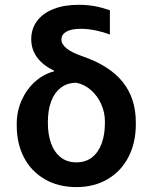

<svg xmlns="http://www.w3.org/2000/svg" viewBox="-20 -759 627 789"><path d="M303.7 -739.3Q337.9 -739.3 367.7 -733.9Q397.5 -728.5 431.6 -716.8V-617.2Q406.2 -627 374.3 -633.8Q342.3 -640.6 311.5 -640.6Q272.9 -640.6 252.7 -628.9Q232.4 -617.2 232.4 -596.7Q232.4 -557.6 317.4 -528.3Q430.2 -489.7 484.1 -422.4Q538.1 -355 538.1 -256.8V-247.1Q538.1 -172.9 508.3 -114.5Q478.5 -56.2 423.1 -23.2Q367.7 9.8 293.9 9.8Q219.7 9.8 164.1 -22.5Q108.4 -54.7 78.6 -111.8Q48.8 -168.9 48.8 -242.2V-251Q48.8 -302.2 69.3 -347.7Q89.8 -393.1 124.8 -424.1Q159.7 -455.1 202.1 -465.8V-468.8Q156.7 -490.2 132.6 -522.9Q108.4 -555.7 108.4 -597.7Q108.4 -640.6 132.1 -672.6Q155.8 -704.6 199.7 -721.9Q243.7 -739.3 303.7 -739.3ZM293.9 -91.8Q332 -91.8 358.4 -112.5Q384.8 -133.3 397.9 -169.7Q411.1 -206.1 411.1 -252.9V-260.7Q411.1 -296.4 396.2 -330.3Q381.3 -364.3 354.5 -388.2Q327.6 -412.1 293.9 -418.9Q256.3 -418.9 229.7 -398.2Q203.1 -377.4 189.9 -341.6Q176.8 -305.7 176.8 -260.7V-252.9Q176.8 -206.1 189.9 -169.7Q203.1 -133.3 229.5 -112.5Q255.9 -91.8 293.9 -91.8Z"/></svg>

Font: WEMIX Pretendard SemiBold
Style: Regular
Weight: 600
Designer: Base glyphs from Inter by Rasmus Andersson; Hangeul glyphs from Noto Sans CJK(Source Han Sans) by Jang Soo-young and Kan
Foundry: Kil Hyung-jin
Version: Version 1.000